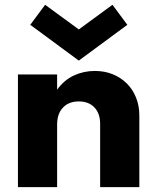

<svg xmlns="http://www.w3.org/2000/svg" viewBox="-20 -773 640 793"><path d="M54.1 0V-465.5H215.9V-402.7Q245 -442.7 285.5 -461.4Q325.9 -480 371.8 -480Q411.8 -480 445.5 -466.4Q479.1 -452.7 503.6 -428.4Q528.2 -404.1 541.8 -370.2Q555.5 -336.4 555.5 -295.9V0H393.6V-261.4Q393.6 -304.5 370 -329.3Q346.4 -354.1 305.5 -354.1Q264.1 -354.1 240 -328.6Q215.9 -303.2 215.9 -258.2V0ZM305.5 -522.7 105 -670.5 166.4 -753.2 305.5 -651.4 444.5 -753.2 505.9 -670.5Z"/></svg>

Font: Spartan ExtBd
Style: Regular
Weight: 800
Designer: Matt Bailey, Mirko Velimirovic
Foundry: Matt Bailey
Version: Version 1.005